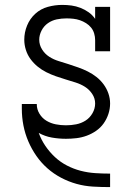

<svg xmlns="http://www.w3.org/2000/svg" viewBox="-20 -558 540 783"><path d="M428 205Q394 205 359.5 203Q325 201 292.5 192Q260 183 229.5 167Q199 151 173.5 128.5Q148 106 128.5 78Q109 50 95.5 18.5Q82 -13 75.5 -46.5Q69 -80 69 -114Q69 -119 69 -124Q69 -129 69 -134H130Q130 -134 130 -133.5Q130 -133 130 -133Q130 -112 141 -94Q152 -76 169.5 -65.5Q187 -55 207.5 -51Q228 -47 249 -47Q270 -47 290.5 -51Q311 -55 328.5 -66Q346 -77 357 -96Q368 -115 368 -136Q368 -157 356 -175Q344 -193 326.5 -204Q309 -215 288.5 -221.5Q268 -228 248 -234Q228 -240 208 -247Q188 -254 169 -263.5Q150 -273 133.5 -286.5Q117 -300 104.5 -317Q92 -334 85.5 -354.5Q79 -375 79 -396Q79 -426 90.5 -454Q102 -482 124 -502Q146 -522 175 -530Q204 -538 234 -538Q253 -538 271.5 -535.5Q290 -533 308 -526Q326 -519 341.5 -508Q357 -497 368 -481V-530H429V-349H368V-394Q368 -408 364 -421.5Q360 -435 351.5 -445.5Q343 -456 331 -463.5Q319 -471 306 -475.5Q293 -480 279 -481.5Q265 -483 251 -483Q231 -483 211.5 -479Q192 -475 175.5 -463.5Q159 -452 149.5 -433.5Q140 -415 140 -396Q140 -375 151.5 -356.5Q163 -338 181 -326.5Q199 -315 219 -309Q239 -303 259 -296.5Q279 -290 299 -283Q319 -276 338 -266.5Q357 -257 373.5 -244Q390 -231 402.5 -214Q415 -197 422 -177Q429 -157 429 -136Q429 -114 422 -93Q415 -72 402.5 -54.5Q390 -37 372 -24.5Q354 -12 333.5 -4.5Q313 3 291.5 5.5Q270 8 249 8Q220 8 191.5 3Q163 -2 138 -16Q148 12 165 37Q182 62 204 82.5Q226 103 253 117Q280 131 309 138.5Q338 146 368 148Q398 150 428 150H429V205Z"/></svg>

Font: Iosevka Slab Light
Style: Regular
Weight: 300
Monospace: yes
Designer: Belleve Invis
Foundry: Belleve Invis
Version: Version 11.1.0; ttfautohint (v1.8.3)